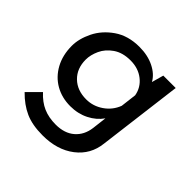

<svg xmlns="http://www.w3.org/2000/svg" viewBox="-165 -579 931 931"><g transform="rotate(45 300.5 -113.0)"><path d="M546 -414 491 22Q482 105 417 155Q352 205 252 205Q181 205 133 183.5Q85 162 42 118L105 55Q138 91 175 107Q212 123 260 123Q320 123 356.5 91.5Q393 60 400 6L409 -69Q384 -33 341.5 -11.5Q299 10 247 10Q189 10 143.5 -16Q98 -42 71.5 -90.5Q45 -139 45 -203Q45 -251 71 -304Q97 -357 150.5 -394Q204 -431 281 -431Q338 -431 381.5 -409.5Q425 -388 444 -353L461 -414ZM432 -250Q424 -296 387 -325Q350 -354 297 -354Q243 -354 207.5 -329.5Q172 -305 156 -270Q140 -235 140 -203Q140 -142 178 -105Q216 -68 278 -68Q325 -68 365 -95.5Q405 -123 422 -168Z"/></g></svg>

Font: Josefin Sans
Style: Italic
Weight: 400
Italic angle: -7°
Designer: Santiago Orozco
Foundry: Typemade
Version: Version 2.000